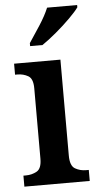

<svg xmlns="http://www.w3.org/2000/svg" viewBox="-54 -800 426 834"><g transform="rotate(-5 158.5 -383.0)"><path d="M18 0V-48H29Q55 -48 76.5 -60Q98 -72 98 -115V-422Q98 -464 77 -476Q56 -488 30 -488H20V-536H222V-118Q222 -73 243.5 -60.5Q265 -48 291 -48H303V0ZM96 -619Q117 -650 143.5 -691Q170 -732 184 -766H315V-756Q303 -739 274.5 -710.5Q246 -682 212 -653.5Q178 -625 150 -606H96Z"/></g></svg>

Font: Noto Serif Thai SemiCondensed SemiBold
Style: Regular
Weight: 600
Width: 4
Designer: Monotype Design Team
Foundry: Monotype Imaging Inc.
Version: Version 2.002; ttfautohint (v1.8.4.7-5d5b)